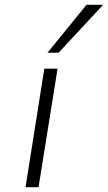

<svg xmlns="http://www.w3.org/2000/svg" viewBox="-20 -777 448 797"><path d="M86 0 164 -492H219L140 0ZM177 -558 339 -757H408L223 -558Z"/></svg>

Font: Nunito Sans 7pt Expanded ExtraLight
Style: Italic
Weight: 250
Width: 7
Italic angle: -9°
Designer: Vernon Adams
Foundry: Vernon Adams
Version: Version 3.101;gftools[0.9.27]